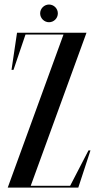

<svg xmlns="http://www.w3.org/2000/svg" viewBox="-20 -848 444 868"><path d="M201.5 -747.5C223.5 -747.5 241.5 -765.5 241.5 -787.5C241.5 -809.5 223.5 -827.5 201.5 -827.5C180 -827.5 161.5 -809.5 161.5 -787.5C161.5 -765.5 180 -747.5 201.5 -747.5ZM297.1 -8H118.9L371 -700H57L32 -532H41L95.3 -692H267.1L15 0H334L389 -168H380Z"/></svg>

Font: Picaflor 48 pt
Style: Regular
Weight: 400
Designer: Ariel Martín Pérez
Foundry: Tunera Type Foundry
Version: Version 1.000;hotconv 1.0.109;makeotfexe 2.5.65596